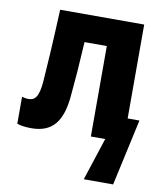

<svg xmlns="http://www.w3.org/2000/svg" viewBox="-84 -616 740 882"><g transform="rotate(10 286.0 -175.0)"><path d="M89 10C188 10 231 -49 242 -165C250 -249 255 -315 261 -422H365V0H432L367 199H504L572 -111H517V-549H125C117 -368 112 -297 106 -211C100 -136 81 -120 53 -120C41 -120 32 -122 22 -125V1C43 8 66 10 89 10Z"/></g></svg>

Font: Noto Sans Mono SemiCondensed ExtraBold
Style: Regular
Weight: 800
Width: 4
Designer: Monotype Design Team
Foundry: Monotype Imaging Inc.
Version: Version 2.014